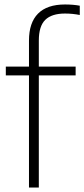

<svg xmlns="http://www.w3.org/2000/svg" viewBox="-20 -838 376 858"><path d="M153.5 -657V-540.5H318V-501H153.5V0H109.5V-501H6V-540.5H109.5V-656.5Q109.5 -736.5 150 -777.2Q190.5 -818 270.5 -818Q307 -818 336.5 -812.5V-771Q304 -777.5 270.5 -777.5Q211 -777.5 182.2 -749.2Q153.5 -721 153.5 -657Z"/></svg>

Font: Encode Sans Semi Condensed ExLight
Style: Regular
Weight: 275
Width: 4
Designer: Multiple Designers
Foundry: Impallari Type
Version: Version 2.000